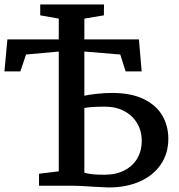

<svg xmlns="http://www.w3.org/2000/svg" viewBox="-29 -826 796 854"><path d="M232.4 -64V-596.7L86.9 -583.5L61.5 -508.3H-9.3L3.9 -650.9H232.4V-743.2L149.9 -757.8V-806.2H433.6L433.1 -757.8L346.2 -743.2V-650.9H588.9L601.1 -508.3H529.8L505.9 -583.5L346.7 -596.7H346.2V-400.4Q366.7 -404.8 401.1 -408.7Q435.5 -412.6 469.2 -412.6Q555.2 -412.6 611.3 -384.8Q667.5 -356.9 693.6 -311Q719.7 -265.1 719.7 -209Q719.7 -143.6 686.3 -94.5Q652.8 -45.4 592.8 -18.8Q532.7 7.8 454.6 7.8Q447.3 7.8 392.6 4.9Q322.3 0 293.5 0H144.5V-53.2ZM346.2 -57.6Q362.8 -53.2 382.1 -51Q401.4 -48.8 435.5 -48.8Q487.3 -48.8 524.9 -68.4Q562.5 -87.9 582 -122.1Q601.6 -156.2 601.6 -200.2Q601.6 -242.2 581.5 -276.9Q561.5 -311.5 524.4 -331.5Q487.3 -351.6 438 -351.6Q375.5 -351.6 346.2 -345.7Z"/></svg>

Font: Merriweather
Style: Regular
Weight: 400
Designer: Eben Sorkin
Foundry: Eben Sorkin
Version: Version 1.584; ttfautohint (v1.6)